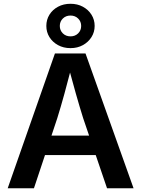

<svg xmlns="http://www.w3.org/2000/svg" viewBox="-20 -1016 762 1036"><path d="M21.5 0 276.4 -727.5H441.4L700.7 0H557.6L428.7 -378.4Q410.2 -437.5 389.4 -510.5Q368.7 -583.5 343.3 -677.7H372.1Q347.7 -583 327.4 -509.5Q307.1 -436 289.1 -378.4L163.1 0ZM170.4 -179.2V-284.2H551.8V-179.2ZM360.4 -756.3Q322.8 -756.3 293.2 -772.5Q263.7 -788.6 246.8 -815.7Q230 -842.8 230 -876Q230 -909.7 246.8 -936.8Q263.7 -963.9 293.2 -979.7Q322.8 -995.6 360.4 -995.6Q397.9 -995.6 427.2 -979.7Q456.5 -963.9 473.6 -936.8Q490.7 -909.7 490.7 -876Q490.7 -842.8 473.6 -815.7Q456.5 -788.6 427.2 -772.5Q397.9 -756.3 360.4 -756.3ZM360.4 -819.8Q385.3 -819.8 401.6 -835.9Q418 -852.1 418 -876Q418 -899.9 401.6 -916Q385.3 -932.1 360.4 -932.1Q335.4 -932.1 319.1 -916Q302.7 -899.9 302.7 -876Q302.7 -852.1 319.1 -835.9Q335.4 -819.8 360.4 -819.8Z"/></svg>

Font: Inter 17pt SemiBold
Style: Regular
Weight: 600
Version: Version 4.001;git-66647c0bb